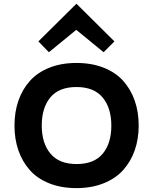

<svg xmlns="http://www.w3.org/2000/svg" viewBox="-20 -967 795 997"><path d="M558.1 -314.9Q558.1 -406.7 512.9 -460.9Q467.8 -515.1 377 -515.1Q286.1 -515.1 241.5 -461.2Q196.8 -407.2 196.8 -314.9Q196.8 -223.6 241.9 -169.4Q287.1 -115.2 377.9 -115.2Q468.8 -115.2 513.4 -168.9Q558.1 -222.7 558.1 -314.9ZM700.2 -314.9Q700.2 -245.6 679.7 -186.8Q659.2 -127.9 619.6 -84Q580.1 -40 517.8 -15.1Q455.6 9.8 377 9.8Q297.9 9.8 235.8 -14.9Q173.8 -39.6 134.8 -83.7Q95.7 -127.9 75.4 -186.5Q55.2 -245.1 55.2 -314.9Q55.2 -384.8 75.4 -443.6Q95.7 -502.4 134.8 -546.4Q173.8 -590.3 235.8 -615.2Q297.9 -640.1 377 -640.1Q456.1 -640.1 518.3 -615.5Q580.6 -590.8 619.9 -546.9Q659.2 -502.9 679.7 -444.1Q700.2 -385.3 700.2 -314.9ZM377.9 -946.8 574.2 -752 518.1 -695.8 376 -812 233.9 -695.8 179.2 -752 376 -946.8Z"/></svg>

Font: Sinkin Sans 600 SemiBold
Style: Regular
Weight: 600
Designer: Keith Bates
Foundry: K-Type
Version: Sinkin Sans (version 1.0)  by Keith Bates   •   © 2014   www